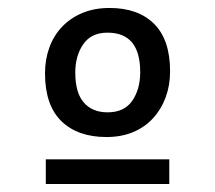

<svg xmlns="http://www.w3.org/2000/svg" viewBox="-20 -723 540 482"><path d="M405 -261H95V-323H405ZM407 -544Q407 -509 396 -479Q385 -449 364.5 -426.5Q344 -404 314.5 -391.5Q285 -379 247 -379Q175 -379 134 -419Q93 -459 93 -539Q93 -574 104 -604Q115 -634 136 -656Q157 -678 187 -690.5Q217 -703 255 -703Q327 -703 367 -663Q407 -623 407 -544ZM332 -542Q332 -641 250 -641Q209 -641 189 -612Q169 -583 169 -541Q169 -490 190.5 -465.5Q212 -441 250 -441Q292 -441 312 -470Q332 -499 332 -542Z"/></svg>

Font: D2Coding ligature
Style: Regular
Weight: 400
Monospace: yes
Designer: Yong-Rak Park; Jeong-Hwan Yoon; Sang-Min Lee;
Foundry: NHN Corporation
Version: Version 1.3.2; Build 20180524